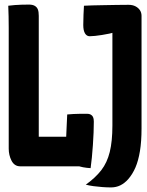

<svg xmlns="http://www.w3.org/2000/svg" viewBox="-20 -725 640 837"><path d="M68 0Q55 0 45.5 -6.5Q36 -13 30 -25Q24 -37 21 -50Q18 -63 18 -77Q18 -113 18 -156.5Q18 -200 18 -248Q18 -296 18 -345Q18 -394 18 -441.5Q18 -489 18 -530.5Q18 -572 18 -604Q18 -630 17.5 -653Q17 -676 16 -700Q31 -702 45 -703Q59 -704 73.5 -704.5Q88 -705 106 -705Q122 -705 131.5 -699.5Q141 -694 145 -684Q149 -674 149 -656Q149 -625 149 -583Q149 -541 149 -494Q149 -447 149 -397.5Q149 -348 149 -299.5Q149 -251 149 -207.5Q149 -164 149 -129H276Q292 -129 306.5 -121.5Q321 -114 332 -98Q343 -82 350 -58Q357 -34 358 0ZM273 -226Q284 -227 300 -228Q316 -229 332.5 -229Q349 -229 360 -229Q369 -229 375.5 -225.5Q382 -222 385.5 -215Q389 -208 389 -195Q389 -174 388 -147.5Q387 -121 385 -93Q383 -65 380.5 -38.5Q378 -12 375 8Q339 6 315 -3.5Q291 -13 279 -29.5Q267 -46 267 -71Q267 -90 268 -116.5Q269 -143 270.5 -172.5Q272 -202 273 -226ZM354 80Q396 50 421.5 17Q447 -16 458.5 -62.5Q470 -109 470 -178Q470 -215 470 -256Q470 -297 470 -341Q470 -385 470 -430.5Q470 -476 470 -521Q470 -566 470 -610L492 -565L447 -600L487 -587Q473 -582 457 -578.5Q441 -575 424.5 -572.5Q408 -570 394.5 -568.5Q381 -567 371 -567Q358 -567 350.5 -579.5Q343 -592 343 -616Q343 -640 344 -660.5Q345 -681 346 -700Q360 -701 382.5 -701.5Q405 -702 432 -702.5Q459 -703 487 -703.5Q515 -704 540 -704Q558 -704 570.5 -697.5Q583 -691 590 -680.5Q597 -670 597 -656Q597 -616 597 -573Q597 -530 597 -483.5Q597 -437 597 -386Q597 -335 597 -280.5Q597 -226 597 -165Q597 -108 590 -66Q583 -24 570.5 5Q558 34 539 56Q523 74 504.5 83Q486 92 464 92Q446 92 426 90.5Q406 89 387.5 86.5Q369 84 354 80Z"/></svg>

Font: Rec Mono Semicasual
Style: Bold
Weight: 700
Version: Version 1.085; ttfautohint (v1.8.4.7-5d5b)